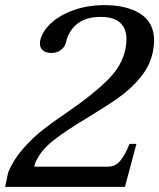

<svg xmlns="http://www.w3.org/2000/svg" viewBox="-20 -730 622 750"><path d="M12 -57Q33 -107 70 -149Q107 -191 147 -222.5Q187 -254 249 -296Q341 -359 399 -416Q457 -473 470 -539Q474 -556 474 -577Q474 -618 449.5 -641Q425 -664 372 -664Q317 -664 282.5 -637.5Q248 -611 237 -562Q233 -546 217.5 -534.5Q202 -523 180 -523Q161 -523 148.5 -532.5Q136 -542 136 -560Q136 -567 137 -571Q145 -608 180 -640Q215 -672 269.5 -691Q324 -710 388 -710Q475 -710 528.5 -676Q582 -642 582 -571Q582 -554 577 -527Q566 -473 528.5 -427.5Q491 -382 442.5 -348Q394 -314 323 -271Q239 -221 188.5 -181.5Q138 -142 117 -92L114 -79H402Q431 -79 450.5 -103Q470 -127 486 -168H513L468 0H0Z"/></svg>

Font: Taviraj Medium
Style: Italic
Weight: 500
Italic angle: -12°
Designer: Katatrad Team
Foundry: CadsonDemak
Version: Version 1.001